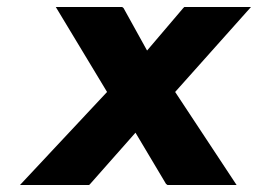

<svg xmlns="http://www.w3.org/2000/svg" viewBox="-20 -520 744 547"><path d="M479 -258 695 -500H505L502 -497L399 -376L332 -497L328 -500H139L285 -258L37 7H234L237 4L366 -142L453 4L457 7H654Z"/></svg>

Font: Hussar Woodtype
Style: SeBdObl
Weight: 900
Foundry: Cannot Into Space Fonts
Version: Version 1.07